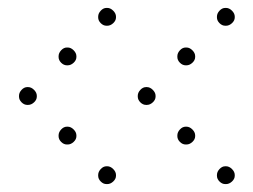

<svg xmlns="http://www.w3.org/2000/svg" viewBox="-20 -493 640 485"><path d="M249 -473Q241 -473 234.5 -466Q228 -459 228 -451V-449Q228 -441 234.5 -434.5Q241 -428 249 -428H251Q259 -428 266 -434.5Q273 -441 273 -449V-451Q273 -459 266 -466Q259 -473 251 -473ZM549 -473Q541 -473 534.5 -466Q528 -459 528 -451V-449Q528 -441 534.5 -434.5Q541 -428 549 -428H551Q559 -428 566 -434.5Q573 -441 573 -449V-451Q573 -459 566 -466Q559 -473 551 -473ZM149 -373Q141 -373 134.5 -366Q128 -359 128 -351V-349Q128 -341 134.5 -334.5Q141 -328 149 -328H151Q159 -328 166 -334.5Q173 -341 173 -349V-351Q173 -359 166 -366Q159 -373 151 -373ZM449 -373Q441 -373 434.5 -366Q428 -359 428 -351V-349Q428 -341 434.5 -334.5Q441 -328 449 -328H451Q459 -328 466 -334.5Q473 -341 473 -349V-351Q473 -359 466 -366Q459 -373 451 -373ZM49 -273Q41 -273 34.5 -266Q28 -259 28 -251V-249Q28 -241 34.5 -234.5Q41 -228 49 -228H51Q59 -228 66 -234.5Q73 -241 73 -249V-251Q73 -259 66 -266Q59 -273 51 -273ZM349 -273Q341 -273 334.5 -266Q328 -259 328 -251V-249Q328 -241 334.5 -234.5Q341 -228 349 -228H351Q359 -228 366 -234.5Q373 -241 373 -249V-251Q373 -259 366 -266Q359 -273 351 -273ZM149 -173Q141 -173 134.5 -166Q128 -159 128 -151V-149Q128 -141 134.5 -134.5Q141 -128 149 -128H151Q159 -128 166 -134.5Q173 -141 173 -149V-151Q173 -159 166 -166Q159 -173 151 -173ZM449 -173Q441 -173 434.5 -166Q428 -159 428 -151V-149Q428 -141 434.5 -134.5Q441 -128 449 -128H451Q459 -128 466 -134.5Q473 -141 473 -149V-151Q473 -159 466 -166Q459 -173 451 -173ZM249 -73Q241 -73 234.5 -66Q228 -59 228 -51V-49Q228 -41 234.5 -34.5Q241 -28 249 -28H251Q259 -28 266 -34.5Q273 -41 273 -49V-51Q273 -59 266 -66Q259 -73 251 -73ZM549 -73Q541 -73 534.5 -66Q528 -59 528 -51V-49Q528 -41 534.5 -34.5Q541 -28 549 -28H551Q559 -28 566 -34.5Q573 -41 573 -49V-51Q573 -59 566 -66Q559 -73 551 -73Z"/></svg>

Font: Doto Rounded Light
Style: Regular
Weight: 300
Monospace: yes
Version: Version 1.000